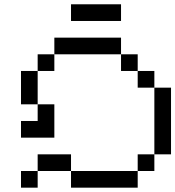

<svg xmlns="http://www.w3.org/2000/svg" viewBox="-20 -866 809 886"><path d="M76.9 -76.9H153.8V0H76.9ZM153.8 -153.8H230.8V-76.9H153.8ZM230.8 -153.8H307.7V-76.9H230.8ZM307.7 -76.9H384.6V0H307.7ZM384.6 -76.9H461.5V0H384.6ZM461.5 -76.9H538.5V0H461.5ZM538.5 -76.9H615.4V0H538.5ZM615.4 -153.8H692.3V-76.9H615.4ZM692.3 -230.8H769.2V-153.8H692.3ZM692.3 -307.7H769.2V-230.8H692.3ZM692.3 -384.6H769.2V-307.7H692.3ZM692.3 -461.5H769.2V-384.6H692.3ZM615.4 -538.5H692.3V-461.5H615.4ZM538.5 -615.4H615.4V-538.5H538.5ZM461.5 -692.3H538.5V-615.4H461.5ZM384.6 -692.3H461.5V-615.4H384.6ZM307.7 -692.3H384.6V-615.4H307.7ZM230.8 -692.3H307.7V-615.4H230.8ZM153.8 -615.4H230.8V-538.5H153.8ZM76.9 -538.5H153.8V-461.5H76.9ZM76.9 -461.5H153.8V-384.6H76.9ZM153.8 -384.6H230.8V-307.7H153.8ZM153.8 -307.7H230.8V-230.8H153.8ZM76.9 -307.7H153.8V-230.8H76.9ZM307.7 -846.2H384.6V-769.2H307.7ZM384.6 -846.2H461.5V-769.2H384.6ZM461.5 -846.2H538.5V-769.2H461.5Z"/></svg>

Font: Jacquarda Bastarda 9
Style: Regular
Weight: 400
Designer: Sarah Cadigan-Fried
Version: Version 1.000; ttfautohint (v1.8.4.7-5d5b)